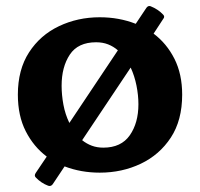

<svg xmlns="http://www.w3.org/2000/svg" viewBox="-20 -567 671 645"><path d="M315 13Q252 13 197 -8L157 52Q151 60 142 57Q118 48 100 29Q94 23 100 14L137 -41Q93 -74 66.5 -126Q40 -178 40 -249Q40 -333 77.5 -391Q115 -449 178 -479Q241 -509 315 -509Q380 -509 436 -487L472 -541Q478 -549 486 -546Q511 -536 528 -518Q535 -511 528 -503L496 -454Q540 -421 566 -369.5Q592 -318 592 -249Q592 -163 554 -105Q516 -47 453 -17Q390 13 315 13ZM187 -279Q187 -248 193 -215.5Q199 -183 213 -154L376 -398Q361 -411 343 -418Q325 -425 303 -425Q242 -425 214.5 -383.5Q187 -342 187 -279ZM327 -71Q387 -71 416 -112.5Q445 -154 445 -217Q445 -247 438.5 -279.5Q432 -312 419 -340L256 -96Q271 -84 288.5 -77.5Q306 -71 327 -71Z"/></svg>

Font: Hahmlet
Style: Bold
Weight: 700
Designer: Minjoo Ham & Mark Frömberg
Foundry: hypertype
Version: Version 1.002; ttfautohint (v1.8.3)